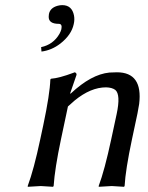

<svg xmlns="http://www.w3.org/2000/svg" viewBox="-20 -718 573 741"><path d="M220.2 -698.2Q257.8 -698.2 265.6 -658.2Q268.6 -642.1 264.6 -625Q255.9 -583.5 212.9 -549.8Q179.2 -523.9 140.1 -519L138.7 -536.1Q185.5 -545.9 209.5 -587.4Q214.8 -597.2 216.8 -605Q221.2 -626 207 -626Q166.5 -626 168 -654.8Q168.5 -659.7 168.9 -664.1Q173.8 -688 202.6 -695.8Q211.4 -698.2 220.2 -698.2ZM489.3 -180.2Q464.4 -63 460.9 0L458.5 2.9Q456.5 2.9 411.1 0L361.3 2.9L360.8 0Q383.8 -61.5 409.2 -180.2L430.2 -277.8Q446.3 -353.5 424.8 -371.1Q412.1 -380.4 389.2 -380.9Q330.1 -380.9 268.1 -330.1Q255.4 -319.3 242.2 -307.1L215.3 -180.2Q191.4 -66.9 187 0L184.6 2.9Q182.6 2.9 137.2 0L87.4 2.9L86.9 0Q110.8 -64.5 135.3 -180.2L147 -234.9Q172.4 -355 174.3 -411.1L176.8 -414.1Q208.5 -416.5 263.2 -437Q266.6 -438.5 268.1 -439Q275.9 -437 275.4 -429.2L250.5 -356.9H252.9Q332 -431.2 402.3 -438Q415.5 -439 431.2 -439Q531.7 -439 517.1 -316.9Q514.6 -299.8 510.7 -280.8Z"/></svg>

Font: Linux Biolinum Capitals O
Style: Italic Samll Caps
Weight: 400
Italic angle: -12°
Designer: Philipp H. Poll
Foundry: Philipp H. Poll
Version: Version 0.6.2